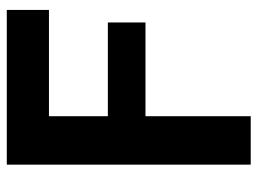

<svg xmlns="http://www.w3.org/2000/svg" viewBox="-114 -626 740 551"><g transform="rotate(-90 255.5 -350.0)"><path d="M503 -579V-700H59V0H198V-302H467V-410H198V-579Z"/></g></svg>

Font: Be Vietnam
Style: Bold
Weight: 700
Designer: Gabriel Lam
Foundry: TypeRant
Version: Version 4.000